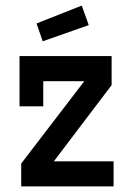

<svg xmlns="http://www.w3.org/2000/svg" viewBox="-20 -668 467 688"><path d="M111 -584 273 -648 298 -578 133 -520ZM380 -363 173 -90H387V0H56V-82L282 -377H135V-287H50V-467H380Z"/></svg>

Font: Gulax
Style: Regular
Weight: 400
Designer: Morgan Gilbert
Foundry: VTF
Version: Version 1.001;hotconv 1.0.109;makeotfexe 2.5.65596